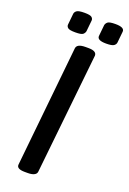

<svg xmlns="http://www.w3.org/2000/svg" viewBox="-164 -920 658 978"><g transform="rotate(20 165.5 -431.0)"><path d="M64 -23 131 -677Q134 -702 180 -702H196Q240 -702 240 -677L171 -23Q170 -11 157.5 -4.5Q145 2 123 2H107Q61 2 64 -23ZM57 -779 63 -839Q64 -849 74 -856.5Q84 -864 116 -864Q147 -864 155.5 -856.5Q164 -849 163 -839L157 -779Q155 -769 146.5 -761.5Q138 -754 105 -754Q73 -754 64.5 -761.5Q56 -769 57 -779ZM225 -779 231 -839Q233 -849 242 -856.5Q251 -864 284 -864Q334 -864 331 -839L325 -779Q324 -769 314 -761.5Q304 -754 272 -754Q222 -754 225 -779Z"/></g></svg>

Font: Asap-MediumItalic
Style: Italic
Weight: 500
Italic angle: -6°
Designer: Pablo Cosgaya
Foundry: Omnibus-Type
Version: Version 2.000; ttfautohint (v1.8)